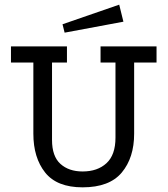

<svg xmlns="http://www.w3.org/2000/svg" viewBox="-20 -788 718 823"><path d="M555 -215Q555 -112 502 -48.5Q449 15 334 15Q224 15 173.5 -48.5Q123 -112 123 -215V-520H27V-589H267V-520H203V-188Q203 -118 239 -85.5Q275 -53 334 -53Q398 -53 436.5 -88.5Q475 -124 475 -198V-520H411V-589H651V-520H555ZM491 -768 509 -695 257 -648 248 -684Z"/></svg>

Font: Podkova
Style: Regular
Weight: 400
Designer: Ilya Yudin
Foundry: Cyreal (www.cyreal.org)
Version: Version 2.103